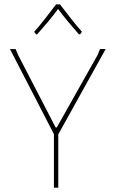

<svg xmlns="http://www.w3.org/2000/svg" viewBox="-20 -863 535 883"><path d="M248 0H228V-246.1L25.9 -637.2H51.8L63 -610.8L235.8 -276.9H241.2L429.2 -610.8L439.9 -637.2H465.8L248 -245.1ZM137.2 -716.8Q160.2 -742.2 186 -775.4Q215.8 -813.5 237.8 -842.8H255.9Q268.6 -825.7 308.1 -775.4Q334 -742.2 356.9 -716.8L348.1 -705.1H342.8Q310.1 -742.7 293.5 -762.7Q265.6 -796.4 247.1 -821.8Q228.5 -796.4 200.7 -762.7Q191.4 -751.5 150.9 -705.1H146Z"/></svg>

Font: Datalegreya
Style: Thin
Weight: 250
Designer: Figs Lab
Foundry: Figs Lab
Version: Version 1.002;PS 001.002;hotconv 1.0.70;makeotf.lib2.5.58329